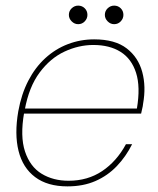

<svg xmlns="http://www.w3.org/2000/svg" viewBox="-20 -651 561 683"><path d="M220 12Q149 12 105 -21Q61 -54 46 -114Q31 -174 45 -255Q56 -316 80.5 -363.5Q105 -411 141 -444Q177 -477 221.5 -494Q266 -511 315 -511Q389 -511 430.5 -479Q472 -447 486 -395Q500 -343 489 -282Q488 -272 486 -265Q484 -258 482 -247H55L58 -265H467Q480 -342 464 -392Q448 -442 409 -466.5Q370 -491 312 -491Q260 -491 209.5 -467.5Q159 -444 121 -393Q83 -342 68 -260L66 -251Q51 -166 69 -112Q87 -58 128 -33Q169 -8 224 -8Q292 -8 343.5 -42.5Q395 -77 428 -138H450Q428 -94 395.5 -60Q363 -26 319.5 -7Q276 12 220 12ZM258 -565Q245 -565 235 -575Q225 -585 225 -598Q225 -612 235 -621.5Q245 -631 258 -631Q272 -631 281.5 -621.5Q291 -612 291 -598Q291 -585 281.5 -575Q272 -565 258 -565ZM386 -565Q373 -565 363 -575Q353 -585 353 -598Q353 -612 363 -621.5Q373 -631 386 -631Q400 -631 409.5 -621.5Q419 -612 419 -598Q419 -585 409.5 -575Q400 -565 386 -565Z"/></svg>

Font: DM Sans 20pt Thin
Style: Italic
Weight: 250
Italic angle: -10°
Version: Version 4.004;gftools[0.9.30]